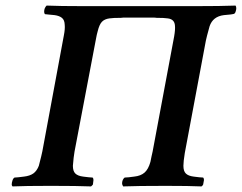

<svg xmlns="http://www.w3.org/2000/svg" viewBox="-20 -666 867 688"><path d="M209 -540Q213.4 -562.5 211.9 -577.1Q211.4 -594.2 202.1 -601.8Q192.9 -609.4 175.8 -611.8Q172.4 -612.3 165.5 -612.8Q158.7 -613.3 154.8 -613.8Q152.8 -613.8 148.2 -614.5Q143.6 -615.2 141.1 -615.2Q138.2 -618.2 138.2 -624Q138.2 -637.2 147 -646Q194.8 -644 276.9 -644H293.9H683.1Q770.5 -644 824.2 -646Q829.1 -637.7 824.2 -624Q822.3 -617.7 817.9 -616.2Q815.9 -615.7 813 -615.2Q810.1 -614.7 807.6 -614.3Q805.2 -613.8 803.2 -613.8Q799.3 -613.3 792.5 -612.8Q785.6 -612.3 782.2 -611.8Q742.7 -606.9 731 -571.8Q719.7 -531.2 717.8 -521L642.1 -117.2Q637.2 -86.9 637.2 -71.8Q637.2 -52.7 646 -44.2Q654.8 -35.6 673.8 -33.2Q677.2 -32.7 683.8 -32Q690.4 -31.2 693.8 -30.8Q695.8 -30.8 700.7 -30.3Q705.6 -29.8 708 -29.8Q710.9 -26.9 710.9 -21Q709.5 -13.7 708 -4.9Q706.5 -1 702.1 2Q658.2 0 574.2 0Q471.7 0 420.9 2V1Q414.6 -7.3 419.9 -21Q422.9 -27.3 426.8 -29.8Q429.2 -29.8 434.3 -30.3Q439.5 -30.8 441.9 -30.8Q444.8 -31.2 451.2 -32Q457.5 -32.7 460.9 -33.2Q484.4 -35.6 498 -47.6Q511.7 -59.6 519 -85.9Q520.5 -92.8 522.9 -105.2Q525.4 -117.7 526.9 -123L604 -535.2Q608.4 -560.5 606.9 -574.2Q605.5 -597.2 581.1 -600.1Q568.8 -602.1 541 -602.1Q536.1 -603 526.9 -603H428.2Q418.9 -603 414.1 -602.1Q385.3 -602.1 372.1 -600.1Q354.5 -597.7 345.2 -587.9Q335.9 -578.1 330.1 -554.2Q326.7 -543 323.2 -522.9L247.1 -123Q243.7 -104.5 241.2 -71.8Q241.2 -52.7 250 -44.2Q258.8 -35.6 277.8 -33.2Q281.2 -32.7 287.8 -32Q294.4 -31.2 297.9 -30.8Q299.8 -30.8 304.7 -30.3Q309.6 -29.8 312 -29.8Q314.9 -26.9 314.9 -21Q314.9 -16.6 313 -4.9Q310.1 -1 306.2 2Q256.3 0 167 0H157.2Q70.8 0 24.9 2Q22 -1 22 -4.9Q22 -11.2 24.7 -19.3Q27.3 -27.3 32.2 -29.8Q34.7 -29.8 39.3 -30.3Q43.9 -30.8 45.9 -30.8Q49.3 -31.2 55.9 -32Q62.5 -32.7 65.9 -33.2Q86.9 -35.6 99.4 -44.4Q111.8 -53.2 119.1 -71.8Q129.9 -113.3 131.8 -124Z"/></svg>

Font: Common Serif SemiBold
Style: Italic
Weight: 600
Italic angle: -12°
Designer: Philipp H. Poll, Khaled Hosny
Foundry: Stefan Peev, Context Ltd.
Version: Version 1.026